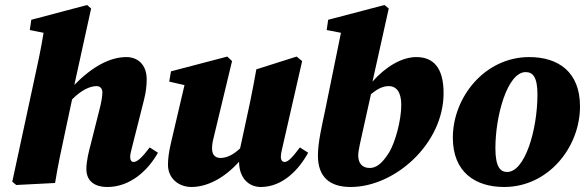

<svg xmlns="http://www.w3.org/2000/svg" viewBox="-20 -731 2337 767"><path d="M45 8 200 0C212 -73 223 -125 243 -217L268 -334C305 -371 339 -387 366 -387C379 -387 389 -378 389 -362C389 -347 385 -322 377 -292L342 -153C335 -127 325 -88 325 -56C325 -10 355 16 409 16C501 16 572 -51 611 -121L578 -142C548 -102 528 -84 514 -84C505 -84 500 -91 500 -104C500 -114 503 -125 507 -141L555 -331C563 -362 566 -389 566 -414C566 -474 529 -503 485 -503C419 -503 349 -465 277 -392L344 -697L328 -711L105 -652L99 -611L154 -600C144 -535 129 -469 115 -404L29 -5Z M1022 16C1109 16 1174 -53 1211 -121L1178 -142C1148 -102 1131 -84 1117 -84C1108 -84 1102 -91 1102 -104C1102 -114 1104 -125 1108 -141L1187 -487L1165 -505L1004 -454C996 -409 988 -366 979 -323L945 -165C943 -156 941 -147 939 -138C910 -111 884 -100 861 -100C843 -100 827 -109 827 -139C827 -158 832 -176 837 -196L907 -487L888 -505L663 -446L656 -405L717 -391L662 -156C655 -125 651 -98 651 -73C651 -18 694 16 745 16C806 16 875 -18 935 -85C935 -23 971 16 1022 16Z M1411 -110C1411 -130 1421 -170 1432 -220L1462 -355C1486 -374 1507 -387 1533 -387C1565 -387 1583 -361 1583 -312C1583 -250 1559 -163 1535 -123C1506 -76 1482 -60 1457 -60C1426 -60 1411 -80 1411 -110ZM1381 16C1557 16 1752 -156 1752 -359C1752 -462 1710 -503 1643 -503C1584 -503 1519 -463 1468 -405L1533 -697L1516 -711L1291 -652L1285 -611L1342 -600L1278 -286C1267 -233 1250 -163 1250 -110C1250 -22 1299 16 1381 16Z M1994 16C2170 16 2297 -142 2297 -306C2297 -445 2209 -503 2094 -503C1917 -503 1789 -343 1789 -181C1789 -43 1879 16 1994 16ZM2006 -44C1980 -44 1959 -62 1959 -139C1959 -269 2007 -443 2080 -443C2108 -443 2127 -424 2127 -354C2127 -212 2077 -44 2006 -44Z"/></svg>

Font: Source Serif Pro Black
Style: Italic
Weight: 900
Italic angle: -12°
Designer: Frank Grießhammer
Foundry: Adobe Systems Incorporated
Version: Version 3.001;hotconv 1.0.111;makeotfexe 2.5.65597